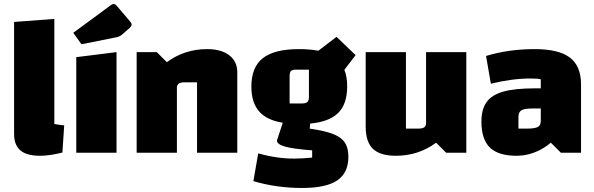

<svg xmlns="http://www.w3.org/2000/svg" viewBox="-20 -759 2952 954"><path d="M299 -136 290 -1Q226 15 179 15Q113 15 81.5 -11.5Q50 -38 50 -94V-650L250 -665V-143Q276 -138 299 -136Z M559 -500V0H359V-475ZM344 -596 533 -735Q538 -739 544 -739Q549 -739 552.5 -737Q556 -735 562 -728L625 -654Q634 -644 634 -637Q634 -629 623 -619L585 -586Q574 -577 559 -574L385 -539Z M659 -500H759L809 -450Q897 -515 1009 -515Q1079 -515 1119 -484.5Q1159 -454 1159 -400V0H959V-350H898Q877 -350 868 -343.5Q859 -337 859 -322V0H659Z M1711 20Q1711 100 1655.5 137.5Q1600 175 1481 175Q1354 175 1239 141L1263 3Q1355 29 1441 29Q1481 29 1531 24V-12Q1437 -19 1396.5 -30.5Q1356 -42 1356 -61L1385 -149Q1305 -162 1267 -206Q1229 -250 1229 -329Q1229 -425 1286 -470Q1343 -515 1466 -515Q1517 -515 1562 -507L1652 -576L1747 -485L1691 -412Q1705 -380 1705 -329Q1705 -243 1661 -198.5Q1617 -154 1521 -145L1519 -120Q1595 -109 1635.5 -93Q1676 -77 1693.5 -50.5Q1711 -24 1711 20ZM1419 -245H1481Q1500 -245 1507.5 -252.5Q1515 -260 1515 -277V-413H1451Q1433 -413 1426 -406.5Q1419 -400 1419 -381Z M2297 0H2197L2147 -50Q2059 15 1947 15Q1869 15 1833 -19.5Q1797 -54 1797 -130V-500H1997V-120H2058Q2079 -120 2088 -126.5Q2097 -133 2097 -148V-500H2297Z M2867 -340V0H2767L2717 -50Q2679 -18 2635.5 -1.5Q2592 15 2547 15Q2456 15 2414 -26Q2372 -67 2372 -155Q2372 -216 2398 -252Q2424 -288 2481.5 -304Q2539 -320 2637 -320H2667V-365Q2652 -369 2617 -369Q2524 -369 2419 -343L2395 -481Q2507 -515 2637 -515Q2756 -515 2811.5 -473Q2867 -431 2867 -340ZM2667 -158V-220H2625Q2586 -220 2571 -211Q2556 -202 2556 -178V-120H2598Q2637 -120 2652 -128Q2667 -136 2667 -158Z"/></svg>

Font: Changa ExtraBold
Style: Regular
Weight: 800
Designer: Eduardo Rodriguez Tunni
Foundry: Eduardo Rodriguez Tunni
Version: Version 2.002; ttfautohint (v1.5) -l 8 -r 50 -G 220 -x 14 -H